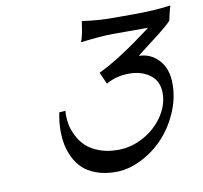

<svg xmlns="http://www.w3.org/2000/svg" viewBox="-75 -736 872 826"><g transform="rotate(-10 360.5 -322.5)"><path d="M609.9 -577.1H460Q402.8 -577.1 317.9 -565.9L314.9 -567.9Q320.3 -574.7 327.1 -608.9L334 -653.8L336.9 -654.8Q400.4 -645 475.1 -645H557.1Q650.4 -645 719.2 -654.8L721.2 -653.8Q718.8 -651.4 709 -608.9L705.1 -590.8Q686 -569.8 623.5 -522.2Q561 -474.6 549.8 -464.8Q599.6 -464.8 635.7 -426.8Q671.9 -388.7 671.9 -320.8Q671.9 -258.3 645.3 -197.3Q618.7 -136.2 576.2 -91.1Q533.7 -45.9 477.8 -18.1Q421.9 9.8 366.2 9.8Q318.8 9.8 282.2 -3.7Q245.6 -17.1 223.4 -38.1Q201.2 -59.1 187 -88.4Q172.9 -117.7 167.5 -146.2Q162.1 -174.8 162.1 -206.1Q162.1 -245.6 170.9 -285.2L198.2 -287.1Q196.8 -278.3 196.8 -267.1Q196.8 -246.1 201.4 -223.6Q206.1 -201.2 219.5 -175Q232.9 -148.9 253.9 -128.9Q274.9 -108.9 310.5 -95.5Q346.2 -82 392.1 -82Q451.7 -82 505.6 -112.3Q559.6 -142.6 591.3 -190.7Q623 -238.8 623 -289.1Q623 -342.3 586.2 -369.6Q549.3 -397 495.1 -397Q439 -397 394 -371.1L371.1 -422.9Q462.9 -465.3 609.9 -577.1Z"/></g></svg>

Font: Linear Smooth
Style: Italic
Weight: 400
Designer: Philipp H. Poll, Flanker
Foundry: Philipp H. Poll, reworked by Flanker
Version: Version 1.061 | FøM Fix